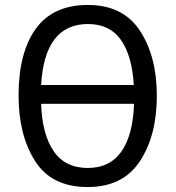

<svg xmlns="http://www.w3.org/2000/svg" viewBox="-20 -745 709 775"><path d="M335 -725Q194 -725 124.5 -629Q55 -533 55 -359Q55 -200 121.5 -95Q188 10 334 10Q476 10 544.5 -94Q613 -198 613 -358Q613 -518 544.5 -621.5Q476 -725 335 -725ZM520 -402H146Q160 -648 335 -648Q423 -648 468 -584Q513 -520 520 -402ZM146 -326H521Q517 -201 470.5 -134Q424 -67 334 -67Q243 -67 196.5 -135Q150 -203 146 -326Z"/></svg>

Font: Noto Sans UI SemiCondensed
Style: Regular
Weight: 400
Width: 4
Designer: Monotype Design Team
Foundry: Monotype Imaging Inc.
Version: 1.001